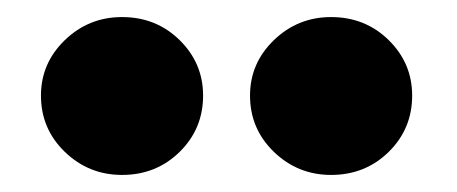

<svg xmlns="http://www.w3.org/2000/svg" viewBox="-20 -838 535 225"><path d="M218 -726Q218 -687 190.5 -660Q163 -633 123 -633Q84 -633 56 -660Q28 -687 28 -726Q28 -764 56 -791Q84 -818 123 -818Q163 -818 190.5 -791Q218 -764 218 -726ZM463 -726Q463 -687 435.5 -660Q408 -633 368 -633Q329 -633 301 -660Q273 -687 273 -726Q273 -764 301 -791Q329 -818 368 -818Q408 -818 435.5 -791Q463 -764 463 -726Z"/></svg>

Font: Fira Sans Black
Style: Regular
Weight: 900
Designer: Carrois Corporate & Edenspiekermann AG
Foundry: Carrois Corporate GbR & Edenspiekermann AG
Version: Version 4.203